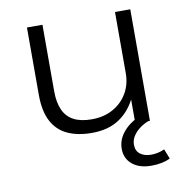

<svg xmlns="http://www.w3.org/2000/svg" viewBox="-77 -563 801 829"><g transform="rotate(-10 323.0 -148.5)"><path d="M293 8Q231 8 186.5 -12.5Q142 -33 118.5 -77.5Q95 -122 95 -194V-489H163V-198Q163 -148 178 -115Q193 -82 224 -66Q255 -50 302 -50Q356 -50 396 -72.5Q436 -95 458.5 -133.5Q481 -172 481 -221V-489H548V0H484V-115H489Q463 -58 414.5 -25Q366 8 293 8ZM521 192Q469 192 438 166.5Q407 141 407 98Q407 58 435.5 24Q464 -10 516 -31L541 0Q520 8 502 21.5Q484 35 473 52.5Q462 70 462 90Q462 117 480.5 131Q499 145 528 145Q542 145 557 142Q572 139 587 132L604 175Q589 183 567.5 187.5Q546 192 521 192Z"/></g></svg>

Font: Nunito Sans 10pt SemiExpanded Light
Style: Regular
Weight: 300
Width: 6
Designer: Vernon Adams
Foundry: Vernon Adams
Version: Version 3.101;gftools[0.9.27]